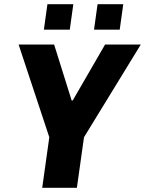

<svg xmlns="http://www.w3.org/2000/svg" viewBox="-20 -899 694 919"><path d="M182 0 216 -242 69 -686H239L323 -418H328L483 -686H654L382 -242L348 0ZM190 -757 207 -879H331L314 -757ZM430 -757 447 -879H570L553 -757Z"/></svg>

Font: Chivo Mono
Style: Bold Italic
Weight: 700
Italic angle: -8.05°
Monospace: yes
Version: Version 1.008